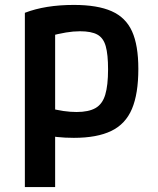

<svg xmlns="http://www.w3.org/2000/svg" viewBox="-20 -550 640 780"><path d="M81 -498Q164 -530 280 -530Q376 -530 433.5 -504.5Q491 -479 516.5 -422.5Q542 -366 542 -270Q542 -169 516 -107.5Q490 -46 432 -18Q374 10 280 10Q244 10 211.5 6.5Q179 3 150 -4L171 -113Q210 -103 238 -99Q266 -95 291 -95Q340 -95 368 -111Q396 -127 407.5 -165Q419 -203 419 -268Q419 -329 409.5 -362.5Q400 -396 375.5 -409.5Q351 -423 305 -423Q278 -423 248 -418Q218 -413 176 -402L204 -467V210H81Z"/></svg>

Font: M PLUS Code Latin Expanded SemiBold
Style: Regular
Weight: 600
Width: 7
Designer: Coji Morishita
Foundry: UNDERFOREST DESIGN
Version: Version 1.002; ttfautohint (v1.8.3)